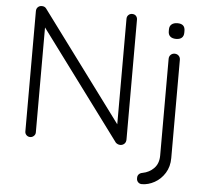

<svg xmlns="http://www.w3.org/2000/svg" viewBox="-59 -762 1087 1022"><g transform="rotate(5 484.5 -251.0)"><path d="M634 -672V-32Q634 -17 625 -8.5Q616 0 603 0Q596 0 589.5 -3Q583 -6 579 -10L150 -588V-27Q150 -16 141.5 -8Q133 0 122 0Q110 0 102 -8Q94 -16 94 -27V-670Q94 -684 102.5 -692Q111 -700 123 -700Q139 -700 147 -689L578 -108V-672Q578 -684 586 -692Q594 -700 606 -700Q619 -700 626.5 -692Q634 -684 634 -672ZM708 170V166Q708 155 715 147.5Q722 140 734 138Q771 131 795.5 105.5Q820 80 820 37V-479Q820 -492 828.5 -500.5Q837 -509 850 -509Q863 -509 871.5 -500.5Q880 -492 880 -479V46Q880 92 858.5 126.5Q837 161 803.5 179.5Q770 198 736 198Q724 198 716 190Q708 182 708 170ZM808 -625V-635Q808 -653 819.5 -662.5Q831 -672 851 -672Q891 -672 891 -635V-625Q891 -607 880.5 -597.5Q870 -588 850 -588Q830 -588 819 -597.5Q808 -607 808 -625Z"/></g></svg>

Font: Quicksand
Style: Regular
Weight: 400
Designer: Andrew Paglinawan
Foundry: Andrew Paglinawan
Version: Version 3.000